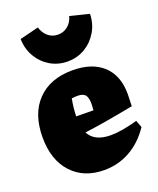

<svg xmlns="http://www.w3.org/2000/svg" viewBox="-144 -853 786 955"><g transform="rotate(-20 249.0 -376.0)"><path d="M243 14Q135 14 71.5 -55Q8 -124 8 -243Q8 -368 75.5 -437.5Q143 -507 261 -507Q365 -507 422.5 -453.5Q480 -400 480 -302L478 -238Q395 -222 332.5 -211.5Q270 -201 217 -194Q246 -138 332 -138Q389 -138 474 -162L488 -124Q443 -57 380 -21.5Q317 14 243 14ZM211 -377Q202 -330 201 -285L292 -284L294 -317Q294 -351 282.5 -365Q271 -379 242 -379Q235 -379 227.5 -378.5Q220 -378 211 -377ZM256 -556Q205 -556 164 -580.5Q123 -605 98.5 -647Q74 -689 73 -741L173 -766Q182 -735 204 -716.5Q226 -698 256 -698Q286 -698 308.5 -716.5Q331 -735 339 -766L440 -741Q439 -689 414 -647Q389 -605 348 -580.5Q307 -556 256 -556Z"/></g></svg>

Font: Piazzolla Black
Style: Regular
Weight: 900
Designer: Juan Pablo del Peral
Foundry: Huerta Tipografica
Version: Version 1.330